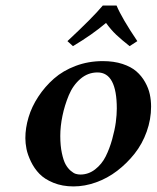

<svg xmlns="http://www.w3.org/2000/svg" viewBox="-20 -665 567 695"><path d="M271 -33.2Q300.3 -33.2 324.5 -52Q348.6 -70.8 362.5 -98.6Q376.5 -126.5 386 -160.6Q395.5 -194.8 399.2 -222.4Q402.8 -250 402.8 -272Q402.8 -402.8 333 -402.8Q298.3 -402.8 271.2 -379.6Q244.1 -356.4 229 -320.1Q213.9 -283.7 206.1 -245.8Q198.2 -208 198.2 -172.9Q198.2 -137.7 203.9 -111.1Q209.5 -84.5 217.3 -70.3Q225.1 -56.2 235.6 -47.1Q246.1 -38.1 254.4 -35.6Q262.7 -33.2 271 -33.2ZM71.8 -165Q71.8 -201.7 83.3 -240.2Q94.7 -278.8 118.7 -315.2Q142.6 -351.6 175.3 -380.4Q208 -409.2 253.9 -426.5Q299.8 -443.8 352.1 -443.8Q392.1 -443.8 423.3 -433.6Q454.6 -423.3 473.6 -406.7Q492.7 -390.1 505.1 -367.9Q517.6 -345.7 522.2 -324Q526.9 -302.2 526.9 -278.8Q526.9 -232.9 511 -188.5Q495.1 -144 467.3 -108.9Q439.5 -73.7 404.1 -46.6Q368.7 -19.5 327.6 -4.9Q286.6 9.8 246.1 9.8Q205.6 9.8 173.3 -3.4Q141.1 -16.6 122.6 -35.9Q104 -55.2 92 -80.1Q80.1 -105 75.9 -125.7Q71.8 -146.5 71.8 -165ZM401.9 -645Q421.4 -598.6 477.1 -516.1L449.2 -498Q419.4 -521.5 400.6 -539.3Q381.8 -557.1 363.8 -582Q314 -539.6 244.1 -498L224.1 -516.1Q316.4 -602.1 352.1 -645Z"/></svg>

Font: Linux Libertine
Style: Bold Italic
Weight: 700
Italic angle: -11.5°
Designer: Philipp H. Poll
Foundry: Philipp H. Poll
Version: Version 4.0.5